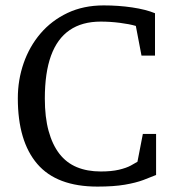

<svg xmlns="http://www.w3.org/2000/svg" viewBox="-20 -680 653 711"><path d="M341 11Q190 11 118 -73Q46 -157 46 -316Q46 -384 67.5 -446Q89 -508 130 -556Q171 -604 230 -632Q289 -660 364 -660Q419 -660 469.5 -652.5Q520 -645 554 -631V-474H504L483 -584Q459 -591 423.5 -595.5Q388 -600 353 -600Q284 -600 238 -568.5Q192 -537 169 -474Q146 -411 146 -315Q146 -246 160 -195Q174 -144 200 -110.5Q226 -77 264.5 -61Q303 -45 353 -45Q393 -45 420.5 -51.5Q448 -58 464.5 -67Q481 -76 489 -81L509 -184H558V-32Q539 -24 511 -13.5Q483 -3 442 4Q401 11 341 11Z"/></svg>

Font: Faustina
Style: Regular
Weight: 400
Designer: Alfonso Garcia
Foundry: http://www.omnibus-type.com
Version: Version 1.200